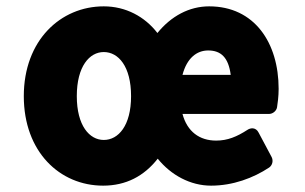

<svg xmlns="http://www.w3.org/2000/svg" viewBox="-20 -548 960 605"><path d="M222 -245C222 -339 262 -384 307 -384C353 -384 393 -339 393 -245C393 -152 353 -107 307 -107C262 -107 222 -152 222 -245ZM55 -245C55 -70 168 37 305 37C377 37 434 7 477 -48C519 4 580 37 645 37C714 37 778 13 828 -20C838 -27 842 -41 836 -53L795 -130C786 -148 769 -145 760 -139C726 -117 697 -105 661 -105C609 -105 570 -133 555 -189H828C839 -189 851 -198 853 -210C855 -223 858 -244 858 -268C858 -413 782 -528 639 -528C576 -528 519 -497 476 -444C436 -496 376 -528 307 -528C171 -528 55 -421 55 -245ZM555 -312C569 -365 600 -389 636 -389C676 -389 700 -367 707 -312Z"/></svg>

Font: Falling Sky
Style: Blk
Weight: 900
Designer: Paul D. Hunt
Foundry: Adobe Systems Incorporated
Version: Version 1.02